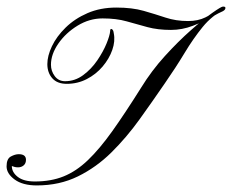

<svg xmlns="http://www.w3.org/2000/svg" viewBox="-90 -564 706 584"><path d="M593 -543Q596 -543 595.5 -538.5Q595 -534 588 -530Q578 -526 553.5 -512Q529 -498 496.5 -485.5Q464 -473 430 -473Q390 -473 358.5 -481.5Q327 -490 295.5 -499Q264 -508 222 -508Q182 -508 146 -486Q110 -464 87.5 -431.5Q65 -399 65 -367Q65 -348 76.5 -332.5Q88 -317 108 -317Q138 -317 163 -335.5Q188 -354 206 -380.5Q224 -407 234 -431.5Q244 -456 245 -469Q245 -478 250 -475.5Q255 -473 256 -463Q261 -439 251.5 -412Q242 -385 222 -361.5Q202 -338 174 -323.5Q146 -309 113 -309Q84 -309 69 -326Q54 -343 54 -369Q54 -394 68 -423.5Q82 -453 109.5 -480Q137 -507 176 -524Q215 -541 264 -541Q312 -541 347 -531Q382 -521 413.5 -510.5Q445 -500 482 -500Q512 -500 534.5 -511Q557 -522 572 -532.5Q587 -543 593 -543ZM588 -544Q596 -544 595.5 -540.5Q595 -537 595 -537Q555 -517 526.5 -482Q498 -447 471.5 -403Q445 -359 411 -310Q374 -256 334.5 -201Q295 -146 249 -100.5Q203 -55 147 -27.5Q91 0 22 0Q-21 0 -45.5 -18Q-70 -36 -70 -58Q-70 -81 -57 -88Q-44 -95 -33 -95Q-11 -95 -11 -78Q-11 -67 -18 -61Q-25 -55 -35 -55Q-42 -55 -46.5 -56.5Q-51 -58 -54 -59Q-54 -40 -36 -26Q-18 -12 16 -12Q65 -12 103.5 -27.5Q142 -43 177.5 -77Q213 -111 251.5 -165Q290 -219 339 -297Q371 -349 411.5 -393.5Q452 -438 490.5 -472Q529 -506 556 -525Q583 -544 588 -544Z"/></svg>

Font: Kapakana
Style: Regular
Weight: 400
Designer: Kousuke Nagai
Version: Version 1.002